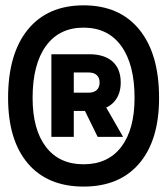

<svg xmlns="http://www.w3.org/2000/svg" viewBox="-20 -706 626 719"><path d="M293 -7.3Q158.2 -7.3 84.2 -94.2Q10.3 -181.2 10.3 -339.4Q10.3 -504.4 84.2 -595.2Q158.2 -686 293 -686Q427.7 -686 501.7 -595.2Q575.7 -504.4 575.7 -339.4Q575.7 -181.2 501.7 -94.2Q427.7 -7.3 293 -7.3ZM172.4 -193.4V-502.9H256.3V-193.4ZM345.7 -193.4 293.9 -299.3 372.6 -312.5 440.9 -193.4ZM293 -90.8Q384.3 -90.8 434.1 -156Q483.9 -221.2 483.9 -339.4Q483.9 -464.8 434.1 -533.7Q384.3 -602.5 293 -602.5Q201.7 -602.5 151.9 -533.7Q102.1 -464.8 102.1 -339.4Q102.1 -221.2 151.9 -156Q201.7 -90.8 293 -90.8ZM246.1 -290.5V-358.9H311.5Q331.5 -358.9 342.3 -368.9Q353 -378.9 353 -397Q353 -415 342.3 -424.8Q331.5 -434.6 311.5 -434.6H236.3V-502.9H314Q370.6 -502.9 401.4 -475.6Q432.1 -448.2 432.1 -397Q432.1 -347.2 401.4 -318.8Q370.6 -290.5 314 -290.5Z"/></svg>

Font: Cascadia Mono Medium
Style: Regular
Weight: 500
Monospace: yes
Designer: Aaron Bell
Foundry: Saja Typeworks
Version: Version 2407.024